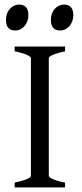

<svg xmlns="http://www.w3.org/2000/svg" viewBox="-20 -818 357 838"><path d="M193 -51V-564C193 -576 234 -588 264 -594V-615H44V-594C100 -583 115 -570 115 -564V-51C115 -39 74 -27 44 -21V0H264V-21C208 -32 193 -45 193 -51ZM6 -732C6 -697 22 -685 47 -685C79 -685 104 -715 104 -752C104 -783 90 -798 63 -798C33 -798 6 -771 6 -732ZM202 -732C202 -697 218 -685 243 -685C275 -685 300 -715 300 -752C300 -783 286 -798 259 -798C229 -798 202 -771 202 -732Z"/></svg>

Font: Temporarium
Style: Regular
Weight: 400
Version: Version 1.1